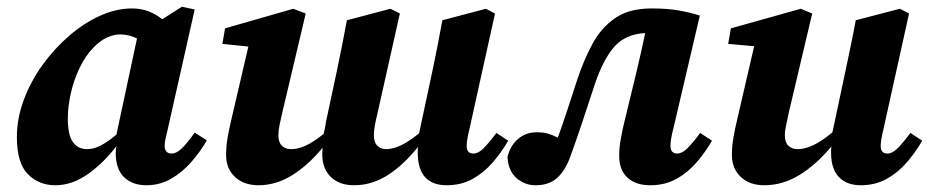

<svg xmlns="http://www.w3.org/2000/svg" viewBox="-20 -534 2757 569"><path d="M181 -183Q181 -134 196 -113Q211 -92 238 -92Q258 -92 279 -103Q300 -114 325 -135L386 -420Q362 -432 336 -432Q317 -432 296.5 -422.5Q276 -413 257 -393Q234 -370 216.5 -334Q199 -298 190 -258Q181 -218 181 -183ZM414 15Q373 15 348.5 -8Q324 -31 323 -77Q323 -84 323.5 -89.5Q324 -95 325 -101Q288 -52 241 -18.5Q194 15 144 15Q95 15 62.5 -18Q30 -51 30 -128Q30 -183 50.5 -238Q71 -293 106 -341.5Q141 -390 185 -428Q229 -466 277 -487.5Q325 -509 371 -509Q398 -509 420 -500.5Q442 -492 461 -477L519 -514L557 -506L478 -155Q474 -138 471 -125Q468 -112 468 -102Q468 -79 489 -79Q503 -79 519 -94.5Q535 -110 557 -141L593 -118Q574 -85 547.5 -54.5Q521 -24 487.5 -4.5Q454 15 414 15Z M1304 15Q1218 15 1218 -82Q1218 -86 1218 -90.5Q1218 -95 1219 -99Q1176 -45 1129 -15Q1082 15 1029 15Q986 15 960.5 -9.5Q935 -34 935 -77Q935 -82 935.5 -87Q936 -92 936 -96Q893 -44 845.5 -14.5Q798 15 746 15Q703 15 676.5 -9.5Q650 -34 650 -75Q650 -100 654.5 -126Q659 -152 665 -177L716 -396L639 -404L647 -450L849 -508L886 -494L817 -202Q812 -181 808.5 -164Q805 -147 805 -133Q805 -112 815.5 -102Q826 -92 843 -92Q863 -92 886 -102.5Q909 -113 939 -137Q941 -146 943 -155Q945 -164 946 -173L979 -327Q987 -364 994 -400.5Q1001 -437 1008 -474L1137 -508L1165 -494L1098 -195Q1094 -179 1091 -163Q1088 -147 1088 -133Q1088 -112 1098.5 -102Q1109 -92 1125 -92Q1165 -92 1222 -139L1262 -326Q1270 -364 1277 -400Q1284 -436 1291 -474L1420 -508L1447 -494L1372 -155Q1368 -139 1365.5 -125Q1363 -111 1363 -101Q1363 -79 1383 -79Q1397 -79 1412 -93.5Q1427 -108 1451 -140L1486 -117Q1467 -84 1441 -53.5Q1415 -23 1381 -4Q1347 15 1304 15Z M1567 15Q1535 15 1510.5 -6.5Q1486 -28 1484 -69Q1492 -102 1515 -122Q1538 -142 1571 -142Q1590 -142 1604 -138Q1618 -134 1633 -126Q1647 -164 1661 -207Q1675 -250 1691 -299Q1710 -356 1735.5 -403.5Q1761 -451 1802.5 -480Q1844 -509 1911 -509Q1958 -509 1991.5 -503Q2025 -497 2054 -488L1976 -155Q1967 -121 1967 -102Q1967 -79 1987 -79Q2001 -79 2016.5 -94Q2032 -109 2055 -140L2090 -117Q2071 -84 2045 -53.5Q2019 -23 1985 -4Q1951 15 1907 15Q1864 15 1839.5 -7.5Q1815 -30 1815 -72Q1815 -95 1819 -118Q1823 -141 1828 -163L1866 -320Q1873 -349 1879.5 -378Q1886 -407 1892 -436Q1834 -433 1801 -396Q1768 -359 1743 -285Q1721 -218 1703.5 -165.5Q1686 -113 1668 -64Q1652 -24 1628.5 -4.5Q1605 15 1567 15Z M2531 15Q2489 15 2466 -9.5Q2443 -34 2443 -80Q2443 -85 2443 -90Q2443 -95 2444 -100Q2398 -45 2348.5 -15Q2299 15 2245 15Q2201 15 2175 -10Q2149 -35 2149 -75Q2149 -100 2153.5 -126Q2158 -152 2164 -177L2215 -397L2138 -404L2146 -450L2353 -508L2387 -494L2318 -202Q2314 -181 2310 -164Q2306 -147 2306 -133Q2306 -112 2316.5 -102Q2327 -92 2344 -92Q2388 -92 2447 -142L2485 -321Q2493 -360 2501 -397.5Q2509 -435 2516 -474L2647 -508L2674 -494L2599 -155Q2595 -139 2592.5 -125Q2590 -111 2590 -101Q2590 -79 2610 -79Q2624 -79 2639 -93.5Q2654 -108 2678 -140L2713 -117Q2694 -84 2668 -53.5Q2642 -23 2608 -4Q2574 15 2531 15Z"/></svg>

Font: Source Serif 4 SmText
Style: Bold Italic
Weight: 700
Italic angle: -12°
Designer: Frank Grießhammer
Foundry: Adobe
Version: Version 4.005;hotconv 1.1.0;makeotfexe 2.6.0